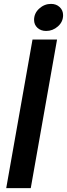

<svg xmlns="http://www.w3.org/2000/svg" viewBox="-20 -966 344 986"><path d="M138 0H12L147 -763H273ZM155 -864Q155 -898 181.5 -922Q208 -946 242 -946Q269 -946 286.5 -929.5Q304 -913 304 -888Q304 -854 277.5 -830.5Q251 -807 217 -807Q190 -807 172.5 -823Q155 -839 155 -864Z"/></svg>

Font: Open Sauce Sans SemiBold Italic
Style: Regular
Weight: 600
Italic angle: -10°
Designer: Alfredo Marco Pradil
Foundry: Creative Sauce Fz LLC
Version: Version 1.477